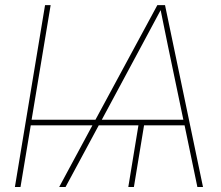

<svg xmlns="http://www.w3.org/2000/svg" viewBox="-20 -748 884 768"><path d="M182.6 -727.5 106.4 -269H361.8L609.4 -727.5H640.1L792 0H769.5L718.3 -246.6H556.2L515.6 0H493.2L533.7 -246.6H375L242.2 0H216.8L349.6 -246.6H103L62 0H39.6L160.2 -727.5ZM387.2 -269H713.4L651.9 -563.5Q644.5 -599.6 637.2 -635.5Q629.9 -671.4 622.6 -707.5Q603 -671.4 584 -635.5Q564.9 -599.6 545.4 -563.5Z"/></svg>

Font: Inter Display Thin
Style: Italic
Weight: 100
Italic angle: -9.39999°
Designer: Rasmus Andersson
Foundry: rsms
Version: Version 4.000;git-a52131595